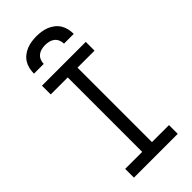

<svg xmlns="http://www.w3.org/2000/svg" viewBox="-293 -1020 1085 1085"><g transform="rotate(-45 250.0 -477.5)"><path d="M75 0V-70H211V-665H75V-735H425V-665H289V-70H425V0ZM91 -815Q91 -835 95.5 -855Q100 -875 110.5 -892Q121 -909 137 -921.5Q153 -934 171.5 -941.5Q190 -949 210 -952Q230 -955 250 -955Q270 -955 290 -952Q310 -949 328.5 -941.5Q347 -934 363 -921.5Q379 -909 389.5 -892Q400 -875 404.5 -855Q409 -835 409 -815H331Q331 -830 325 -844.5Q319 -859 307 -868.5Q295 -878 280 -881.5Q265 -885 250 -885Q235 -885 220 -881.5Q205 -878 193 -868.5Q181 -859 175 -844.5Q169 -830 169 -815Z"/></g></svg>

Font: Iosevka Gothic
Style: Regular
Weight: 400
Monospace: yes
Designer: Belleve Invis
Foundry: Belleve Invis
Version: Version 15.5.1; ttfautohint (v1.8.4)